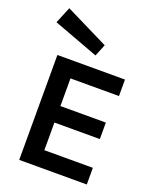

<svg xmlns="http://www.w3.org/2000/svg" viewBox="-167 -1022 897 1116"><g transform="rotate(20 281.0 -464.0)"><path d="M22 -826 64 -928 331 -796 301 -722ZM92 0V-649H510V-547H210V-376H491V-274H210V-103H510V0Z"/></g></svg>

Font: Karmilla
Style: Bold
Weight: 700
Designer: Jonathan Pinhorn
Version: Version 1.000